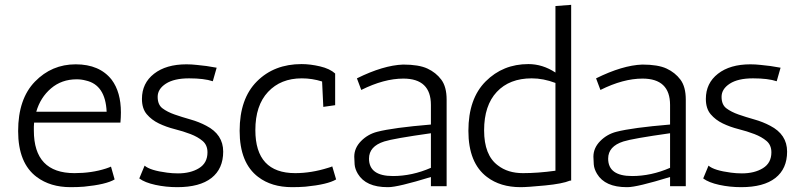

<svg xmlns="http://www.w3.org/2000/svg" viewBox="-20 -770 3315 794"><path d="M120 -230Q120 -54 288 -54Q359 -54 418 -73Q433 -78 439 -81L454 -28Q419 -7 327 2Q301 4 272 4Q188 4 132 -38Q55 -95 55 -228Q55 -361 124.5 -432.5Q194 -504 293 -504Q392 -504 442 -440Q480 -389 480 -305Q480 -285 478 -263H121Q120 -255 120 -246ZM297 -442Q235 -442 191 -404.5Q147 -367 130 -308H421Q416 -419 335 -437Q317 -442 297 -442Z M860 -434Q824 -446 762 -446Q700 -446 666 -424Q632 -402 632 -369.5Q632 -337 652 -322Q672 -307 702 -296.5Q732 -286 767.5 -276Q803 -266 833 -250Q903 -214 903 -143Q903 -72 854.5 -34Q806 4 713 4Q666 4 622.5 -5.5Q579 -15 556 -32L578 -85Q601 -65 671 -56Q693 -53 716 -53Q768 -53 803 -74.5Q838 -96 838 -140Q838 -170 818 -187Q798 -204 768 -215.5Q738 -227 702.5 -236Q667 -245 637 -259.5Q607 -274 587 -297.5Q567 -321 567 -361Q567 -426 617 -465Q667 -504 751 -504Q772 -504 794 -501.5Q816 -499 834 -497L876 -490Z M1312 -433Q1271 -446 1228 -446Q1141 -446 1088.5 -390Q1036 -334 1036 -232Q1036 -54 1201 -54Q1267 -54 1337 -76Q1351 -80 1354 -82L1370 -28Q1335 -7 1243 2Q1217 4 1188 4Q1103 4 1048 -38Q971 -96 971 -229Q971 -362 1042.5 -433.5Q1114 -505 1227 -505Q1263 -505 1303.5 -495.5Q1344 -486 1366 -466V-335L1317 -328Z M1456 -446Q1565 -500 1647 -503Q1712 -503 1747.5 -486.5Q1783 -470 1805 -440.5Q1827 -411 1827 -358V0H1762V-38Q1625 4 1586 4Q1584 4 1583 4Q1493 4 1460 -51Q1448 -71 1446.5 -90Q1445 -109 1445 -122Q1445 -158 1473 -186.5Q1501 -215 1540 -225Q1606 -242 1762 -255V-336Q1762 -445 1648 -445Q1568 -445 1474 -398ZM1506 -114Q1506 -42 1605 -42Q1684 -42 1762 -76V-219Q1606 -197 1569 -185Q1506 -165 1506 -114Z M2165 -505Q2224 -505 2277 -470V-745L2342 -750V-23H2337Q2306 -10 2233.5 -3Q2161 4 2133 4Q2049 4 1994 -38Q1917 -96 1917 -229Q1917 -362 1988.5 -433.5Q2060 -505 2165 -505ZM2277 -427Q2227 -446 2179 -446Q2087 -446 2034.5 -390Q1982 -334 1982 -231Q1982 -128 2039 -86Q2080 -54 2142.5 -54Q2205 -54 2277 -64Z M2445 -446Q2554 -500 2636 -503Q2701 -503 2736.5 -486.5Q2772 -470 2794 -440.5Q2816 -411 2816 -358V0H2751V-38Q2614 4 2575 4Q2573 4 2572 4Q2482 4 2449 -51Q2437 -71 2435.5 -90Q2434 -109 2434 -122Q2434 -158 2462 -186.5Q2490 -215 2529 -225Q2595 -242 2751 -255V-336Q2751 -445 2637 -445Q2557 -445 2463 -398ZM2495 -114Q2495 -42 2594 -42Q2673 -42 2751 -76V-219Q2595 -197 2558 -185Q2495 -165 2495 -114Z M3192 -434Q3156 -446 3094 -446Q3032 -446 2998 -424Q2964 -402 2964 -369.5Q2964 -337 2984 -322Q3004 -307 3034 -296.5Q3064 -286 3099.5 -276Q3135 -266 3165 -250Q3235 -214 3235 -143Q3235 -72 3186.5 -34Q3138 4 3045 4Q2998 4 2954.5 -5.5Q2911 -15 2888 -32L2910 -85Q2933 -65 3003 -56Q3025 -53 3048 -53Q3100 -53 3135 -74.5Q3170 -96 3170 -140Q3170 -170 3150 -187Q3130 -204 3100 -215.5Q3070 -227 3034.5 -236Q2999 -245 2969 -259.5Q2939 -274 2919 -297.5Q2899 -321 2899 -361Q2899 -426 2949 -465Q2999 -504 3083 -504Q3104 -504 3126 -501.5Q3148 -499 3166 -497L3208 -490Z"/></svg>

Font: Antic
Style: Regular
Weight: 400
Designer: Santiago Orozco
Foundry: Typemade
Version: Version 1.0012